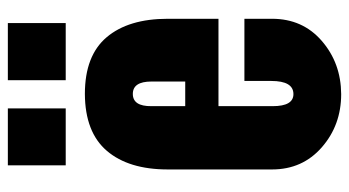

<svg xmlns="http://www.w3.org/2000/svg" viewBox="-224 -668 906 499"><g transform="rotate(-90 229.5 -419.0)"><path d="M38.1 -165.5V-436.5Q38.1 -538.1 86.4 -594.7Q134.8 -651.4 234.4 -651.9Q334 -651.9 381.8 -595.2Q429.7 -538.6 429.7 -436.5V-304.7H202.6V-163.6Q202.6 -109.9 233.9 -109.9Q268.1 -109.9 268.1 -167.5V-237.3H429.7V-165.5Q429.7 -85.9 372.1 -36.1Q314.5 13.7 233.9 14.2Q153.3 14.2 95.7 -36.1Q38.1 -86.4 38.1 -165.5ZM202.6 -391.1H266.6V-479Q266.6 -527.3 234.4 -527.3Q202.1 -527.3 202.6 -479ZM48.8 -701.7V-852.1H196.8V-701.7ZM270 -701.7V-852.1H418.5V-701.7Z"/></g></svg>

Font: Oswald-Bold
Style: Bold
Weight: 700
Designer: vernon adams
Foundry: vernon adams
Version: Version 2.002; ttfautohint (v0.92.18-e454-dirty) -l 8 -r 50 